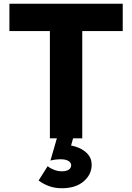

<svg xmlns="http://www.w3.org/2000/svg" viewBox="-20 -735 702 1020"><path d="M417 0H245V-580H417ZM632 -570H30V-715H632ZM185 224 233 148Q248 160 268 167.5Q288 175 309 175Q332 175 345 166.5Q358 158 358 143Q358 129 343.5 120Q329 111 300 111Q291 111 277 112.5Q263 114 248 118L285 -10H371L341 97L298 35Q343 32 381.5 44Q420 56 443.5 80.5Q467 105 467 140Q467 192 424.5 228.5Q382 265 308 265Q274 265 244 255Q214 245 185 224Z"/></svg>

Font: Wix Madefor Display ExtraBold
Style: Regular
Weight: 800
Designer: Dalton Maag Ltd
Foundry: Dalton Maag Ltd
Version: Version 3.100